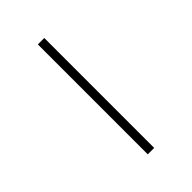

<svg xmlns="http://www.w3.org/2000/svg" viewBox="-267 -937 1149 1149"><g transform="rotate(-45 307.5 -362.0)"><path d="M334.4 -826.7V103.6H280V-826.7Z"/></g></svg>

Font: Fira Code Light
Style: Regular
Weight: 300
Monospace: yes
Designer: Carrois Corporate, Edenspiekermann AG, Nikita Prokopov
Foundry: Carrois Corporate, Edenspiekermann AG, Nikita Prokopov
Version: Version 6.000; ttfautohint (v1.8.2) -l 8 -r 50 -G 200 -x 14 